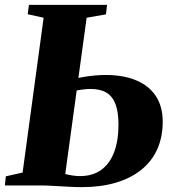

<svg xmlns="http://www.w3.org/2000/svg" viewBox="-26 -763 718 790"><path d="M310.5 7Q284.5 7 253.5 5.2Q222.5 3.5 192.2 1.8Q162 0 137.5 0H-6L-2 -37.5L67 -53L153.5 -690L88 -704.5L93 -743H414.5L410 -704L330.5 -690L242.5 -47Q256 -43.5 271.8 -41Q287.5 -38.5 303.5 -38.5Q354.5 -38.5 389.8 -63.5Q425 -88.5 443.2 -136Q461.5 -183.5 461.5 -250.5Q461.5 -300.5 449.8 -333Q438 -365.5 412.8 -381.2Q387.5 -397 347 -397Q330.5 -397 312.5 -394.5Q294.5 -392 281 -389.5L285.5 -439Q298 -443 318.2 -446.5Q338.5 -450 362.2 -452.2Q386 -454.5 409 -454.5Q481.5 -454.5 534.2 -432.5Q587 -410.5 615.2 -367.8Q643.5 -325 643.5 -262Q643.5 -199 621 -149Q598.5 -99 555.2 -64.2Q512 -29.5 450.2 -11.2Q388.5 7 310.5 7Z"/></svg>

Font: Merriweather 72pt Black
Style: Italic
Weight: 900
Italic angle: -7.8°
Version: Version 2.101